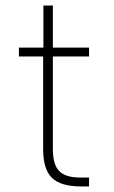

<svg xmlns="http://www.w3.org/2000/svg" viewBox="-20 -670 408 690"><path d="M135 -134V-467H48V-499H136V-650H170V-499H300V-467H170V-134Q170 -79 192.5 -55.5Q215 -32 268 -32H300V0H272Q198 0 166.5 -31Q135 -62 135 -134Z"/></svg>

Font: Bai Jamjuree ExtraLight
Style: Regular
Weight: 275
Designer: Katatrad Aksorn Co.,Ltd.
Foundry: Cadson Demak Co.,Ltd.
Version: Version 1.000; ttfautohint (v1.6)